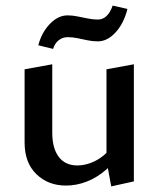

<svg xmlns="http://www.w3.org/2000/svg" viewBox="-20 -658 567 687"><path d="M216 6Q152 6 110 -35Q68 -76 68 -148V-410L167 -428V-183Q167 -128 190 -97Q213 -66 257 -66Q280 -66 304.5 -75Q329 -84 350.5 -101.5Q372 -119 386 -146L418 -122Q393 -80 360.5 -51.5Q328 -23 291 -8.5Q254 6 216 6ZM378 9 361 -83V-410L459 -428V-9ZM170 -483 117 -496Q129 -542 158.5 -572.5Q188 -603 222 -603Q238 -603 256 -599.5Q274 -596 293.5 -592Q313 -588 330 -588Q348 -588 361.5 -601Q375 -614 383 -638L436 -626Q423 -574 393.5 -542Q364 -510 330 -510Q311 -510 292.5 -514Q274 -518 256.5 -521.5Q239 -525 222 -525Q204 -525 190 -514Q176 -503 170 -483Z"/></svg>

Font: Ysabeau Office SemiBold
Style: Regular
Weight: 600
Designer: Christian Thalmann (Catharsis Fonts)
Version: Version 2.001;gftools[0.9.30]; featfreeze: tnum,lnum,ss02